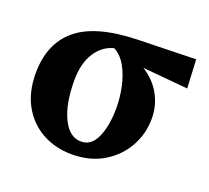

<svg xmlns="http://www.w3.org/2000/svg" viewBox="-94 -613 811 744"><g transform="rotate(20 311.0 -240.5)"><path d="M268 15Q201 15 147 -14.5Q93 -44 61.5 -99.5Q30 -155 30 -233Q30 -355 107.5 -420Q185 -485 354 -490L596 -496L602 -378L415 -395Q463 -365 488 -319.5Q513 -274 513 -221Q513 -158 483 -104.5Q453 -51 398 -18Q343 15 268 15ZM180 -257Q180 -161 208.5 -102.5Q237 -44 285 -44Q328 -44 349 -92.5Q370 -141 370 -212Q370 -257 360.5 -300.5Q351 -344 332 -378Q313 -412 283 -428Q236 -416 208 -372Q180 -328 180 -257Z"/></g></svg>

Font: Source Serif 4
Style: Bold
Weight: 700
Designer: Frank Grießhammer
Foundry: Adobe
Version: Version 4.005;hotconv 1.1.0;makeotfexe 2.6.0